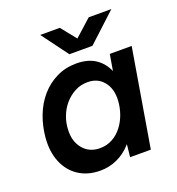

<svg xmlns="http://www.w3.org/2000/svg" viewBox="-130 -806 852 923"><g transform="rotate(-20 296.5 -344.0)"><path d="M383 0 393 -93 461 -500H573L489 0ZM228 12Q164 12 118 -18Q72 -48 49.5 -102Q27 -156 33 -227Q38 -285 58 -337Q78 -389 112 -428Q146 -467 192 -489.5Q238 -512 293 -512Q357 -512 397 -482Q437 -452 454 -399Q471 -346 465 -276Q461 -205 440.5 -151.5Q420 -98 387.5 -61.5Q355 -25 314 -6.5Q273 12 228 12ZM263 -90Q298 -90 327 -106Q356 -122 376.5 -149Q397 -176 408.5 -209Q420 -242 422 -277Q425 -336 395 -372.5Q365 -409 314 -409Q278 -409 248.5 -393.5Q219 -378 196.5 -352Q174 -326 161.5 -293Q149 -260 148 -225Q145 -166 177 -128Q209 -90 263 -90ZM279 -565V-568L426 -700H542L396 -565ZM278 -565 178 -700H278L384 -568L383 -565Z"/></g></svg>

Font: Figtree SemiBold
Style: Italic
Weight: 600
Italic angle: -9.5°
Foundry: Erik Kennedy
Version: Version 2.001;gftools[0.9.30]